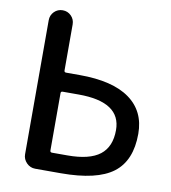

<svg xmlns="http://www.w3.org/2000/svg" viewBox="-82 -801 777 872"><g transform="rotate(10 306.5 -365.0)"><path d="M192.4 -358.4V-93.8Q192.4 -85 201.2 -85H272.5Q374 -85 421.9 -122.1Q469.7 -159.2 469.7 -236.3Q469.7 -366.2 274.4 -366.2H201.2Q192.4 -366.2 192.4 -358.4ZM138.7 0Q115.2 0 98.6 -17.1Q82 -34.2 82 -56.6V-674.8Q82 -698.2 98.1 -714.4Q114.3 -730.5 137.2 -730.5Q160.2 -730.5 176.3 -714.4Q192.4 -698.2 192.4 -674.8V-462.9Q192.4 -454.1 201.2 -454.1H263.7Q416 -454.1 494.1 -397.9Q572.3 -341.8 572.3 -237.3Q572.3 -113.3 497.6 -56.6Q422.9 0 256.8 0Z"/></g></svg>

Font: Rounded Mgen+ 2p medium
Style: Regular
Weight: 500
Designer: [Source Han Sans]
Ryoko NISHIZUKA  (kana & ideographs); Paul D. Hunt (Latin, Greek & Cyrillic); Wenlong ZHANG  (bopomofo
Version: Version 1.059.20150602